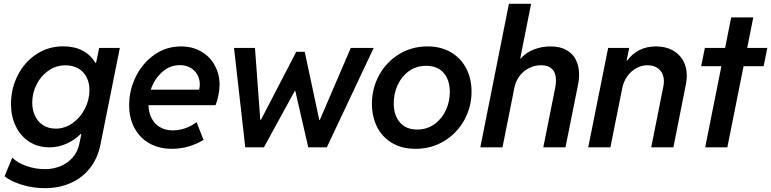

<svg xmlns="http://www.w3.org/2000/svg" viewBox="-20 -772 4040 1006"><path d="M3.9 151.4 44.4 53.7Q70.8 81.1 118.4 97.7Q166 114.3 215.3 114.3Q257.8 114.3 295.7 99.1Q333.5 84 360.4 53.7Q387.2 23.4 396 -20L406.2 -69.8H402.8Q368.7 -36.6 326.7 -18.3Q284.7 0 238.8 0Q178.7 0 133.1 -29.5Q87.4 -59.1 62.5 -110.8Q37.6 -162.6 37.6 -226.6Q37.6 -307.6 72.8 -377Q107.9 -446.3 170.4 -487.8Q232.9 -529.3 311.5 -529.3Q369.6 -529.3 412.4 -506.8Q455.1 -484.4 479.5 -442.9H483.4L499.5 -521H607.9L506.3 -14.2Q491.2 60.1 449.5 111.3Q407.7 162.6 347.4 188.2Q287.1 213.9 215.8 213.9Q149.9 213.9 92 195.3Q34.2 176.8 3.9 151.4ZM448.7 -299.8Q448.7 -337.9 433.6 -367.4Q418.5 -397 390.1 -413.3Q361.8 -429.7 323.2 -429.7Q273.9 -429.7 234.1 -402.1Q194.3 -374.5 171.6 -329.3Q148.9 -284.2 148.9 -233.9Q148.9 -195.8 163.6 -164.8Q178.2 -133.8 206.1 -116Q233.9 -98.1 272 -98.1Q320.3 -98.1 361.1 -127.4Q401.9 -156.7 425.3 -203.4Q448.7 -250 448.7 -299.8Z M656.7 -220.7Q656.7 -300.3 692.1 -371.3Q727.5 -442.4 789.6 -485.6Q851.6 -528.8 928.2 -528.8Q988.3 -528.8 1034.2 -502.2Q1080.1 -475.6 1105.2 -429.7Q1130.4 -383.8 1130.4 -328.6Q1130.4 -302.7 1124.3 -272.5Q1118.2 -242.2 1109.4 -220.7H757.8Q759.3 -181.6 774.7 -151.9Q790 -122.1 818.4 -105.5Q846.7 -88.9 885.3 -88.9Q919.4 -88.9 952.9 -100.8Q986.3 -112.8 1009.8 -132.3L1046.4 -39.1Q1010.7 -17.1 968.3 -4.6Q925.8 7.8 881.3 7.8Q813.5 7.8 762.7 -21Q711.9 -49.8 684.3 -101.6Q656.7 -153.3 656.7 -220.7ZM1023.4 -302.2Q1026.9 -315.9 1026.9 -329.6Q1026.9 -358.4 1013.7 -381.3Q1000.5 -404.3 976.8 -417.5Q953.1 -430.7 922.4 -430.7Q870.1 -430.7 829.6 -394.5Q789.1 -358.4 770 -302.2Z M1206.1 -521H1315.9L1343.8 -144H1347.2L1532.2 -500.5H1576.7L1652.8 -143.6H1655.8L1817.9 -521H1938L1692.4 0H1595.2L1527.3 -295.4H1524.4L1362.8 0H1265.1Z M1928.7 -228.5Q1928.7 -309.6 1966.6 -378.4Q2004.4 -447.3 2070.8 -488Q2137.2 -528.8 2219.7 -528.8Q2291 -528.8 2343.3 -497.8Q2395.5 -466.8 2423.1 -413.1Q2450.7 -359.4 2450.7 -292Q2450.7 -211.4 2412.6 -142.6Q2374.5 -73.7 2307.4 -33Q2240.2 7.8 2157.2 7.8Q2084.5 7.8 2032.7 -23.7Q1981 -55.2 1954.8 -108.9Q1928.7 -162.6 1928.7 -228.5ZM2336.9 -290.5Q2336.9 -353 2304.4 -390.1Q2272 -427.2 2212.9 -427.2Q2162.1 -427.2 2123.5 -399.9Q2085 -372.6 2064 -327.4Q2043 -282.2 2043 -231.4Q2043 -168.5 2075 -130.9Q2106.9 -93.3 2166 -93.3Q2216.3 -93.3 2255.4 -120.8Q2294.4 -148.4 2315.7 -193.8Q2336.9 -239.3 2336.9 -290.5Z M2646.5 -752H2762.7L2705.6 -464.8H2707.5Q2735.8 -496.6 2777.1 -512.7Q2818.4 -528.8 2864.3 -528.8Q2915.5 -528.8 2949.2 -509.3Q2982.9 -489.7 2998.5 -456.3Q3014.2 -422.9 3014.2 -380.9Q3014.2 -355.5 3009.3 -331.5L2942.9 0H2826.7L2889.2 -313.5Q2893.1 -331.5 2893.1 -351.1Q2893.1 -389.2 2873.3 -409.7Q2853.5 -430.2 2815.4 -430.2Q2782.7 -430.2 2753.4 -416Q2724.1 -401.9 2703.1 -374.8Q2682.1 -347.7 2674.8 -310.5L2612.8 0H2496.6Z M3166.5 -521H3276.9L3263.2 -454.6H3266.1Q3321.3 -528.8 3417 -528.8Q3465.3 -528.8 3502 -509.8Q3538.6 -490.7 3558.6 -456.1Q3578.6 -421.4 3578.6 -375.5Q3578.6 -355 3574.2 -332L3508.3 0H3392.1L3455.6 -318.4Q3458.5 -333 3458.5 -345.7Q3458.5 -384.8 3434.8 -407.5Q3411.1 -430.2 3373 -430.2Q3341.8 -430.2 3314 -414.8Q3286.1 -399.4 3266.8 -372.3Q3247.6 -345.2 3240.7 -312L3178.2 0H3062Z M3759.8 -425.3H3653.8L3673.3 -521H3779.3L3811 -680.7H3926.8L3895 -521H4000.5L3981 -425.3H3876L3791 0H3674.8Z"/></svg>

Font: Reddit Sans Chocolate SemiBold
Style: Italic
Weight: 600
Italic angle: -11.25°
Designer: Stephen Hutchings
Version: Version 1.013